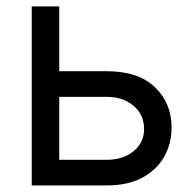

<svg xmlns="http://www.w3.org/2000/svg" viewBox="-20 -565 594 585"><path d="M149.1 -348H305.4Q401.3 -348 452.1 -299.4Q502.8 -250.7 502.8 -176.1Q502.8 -127.1 480.1 -87.2Q457.4 -47.2 413.4 -23.6Q369.3 0 305.4 0H76.7V-545.5H160.5V-78.1H305.4Q355.1 -78.1 387.1 -104.4Q419 -130.7 419 -171.9Q419 -215.2 387.1 -242.5Q355.1 -269.9 305.4 -269.9H149.1Z"/></svg>

Font: InterMG
Style: Regular
Weight: 400
Designer: Rasmus Andersson
Foundry: rsms
Version: Version 3.019;December 26, 2023;FontCreator 15.0.0.2955 64-b